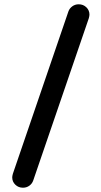

<svg xmlns="http://www.w3.org/2000/svg" viewBox="-20 -774 473 895"><path d="M37 53Q37 47 40 36L299 -721Q304 -735 317 -744.5Q330 -754 347 -754Q368 -754 382.5 -740Q397 -726 397 -706Q397 -700 394 -689L135 67Q130 82 117 91.5Q104 101 87 101Q66 101 51.5 87Q37 73 37 53Z"/></svg>

Font: 寒蝉全圆体 Bold
Style: Regular
Weight: 700
Designer: Warren2060
      Designed by Motoya company      

      [Varela Round]
      Joe Prince(Latin component); Avraham Cornf
Foundry: ChillType
Version: Version 3.200